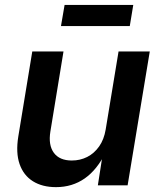

<svg xmlns="http://www.w3.org/2000/svg" viewBox="-20 -751 648 778"><path d="M207 7.3Q151.4 7.3 113.3 -16.6Q75.2 -40.5 59.3 -86.4Q43.5 -132.3 54.2 -198.2L110.8 -542.5H237.3L184.1 -217.8Q175.3 -163.1 198.2 -131.8Q221.2 -100.6 271 -100.6Q304.7 -100.6 333.3 -115Q361.8 -129.4 381.6 -157.5Q401.4 -185.5 408.2 -226.1L460.4 -542.5H586.9L497.1 0H376.5L397.5 -134.8H408.7Q374 -63.5 323.5 -28.1Q272.9 7.3 207 7.3ZM520 -731 505.9 -645.5H227.1L241.7 -731Z"/></svg>

Font: Inter 16pt SemiBold
Style: Italic
Weight: 600
Italic angle: -9.3988°
Version: Version 4.001;git-66647c0bb